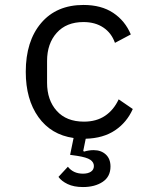

<svg xmlns="http://www.w3.org/2000/svg" viewBox="-20 -548 640 775"><path d="M508 -409 444 -375Q430 -415 397 -437Q364 -459 317 -459Q248 -459 209 -415.5Q170 -372 170 -302V-214Q170 -144 209 -100.5Q248 -57 319 -57Q369 -57 404 -80.5Q439 -104 459 -147L516 -108Q492 -54 444.5 -22Q397 10 326 12L316 61L319 64Q339 58 358 58Q388 58 407 75.5Q426 93 426 124Q426 165 394.5 186Q363 207 315 207Q278 207 253 195Q228 183 216 166L254 125Q276 153 315 153Q335 153 347 145Q359 137 359 122Q359 107 344.5 97Q330 87 291 81L263 77L277 9Q186 -4 135 -75.5Q84 -147 84 -258Q84 -382 146 -455Q208 -528 317 -528Q389 -528 437 -496Q485 -464 508 -409Z"/></svg>

Font: iA Writer Quattro V
Style: Regular
Weight: 400
Designer: Mike Abbink, Paul van der Laan, Pieter van Rosmalen, Oliver Reichenstein
Foundry: Information Architects Inc.
Version: Version 2.000